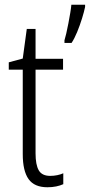

<svg xmlns="http://www.w3.org/2000/svg" viewBox="-20 -780 379 810"><path d="M192 -38Q207 -38 221.5 -41Q236 -44 247 -49V-3Q234 3 217 6.5Q200 10 180 10Q125 10 100.5 -24.5Q76 -59 76 -130V-486H17V-517L76 -533L93 -658H130V-532H246V-486H130V-133Q130 -85 143.5 -61.5Q157 -38 192 -38ZM339 -751Q335 -731 326 -702Q317 -673 305.5 -645Q294 -617 282 -599H252V-610Q255 -619 259.5 -638.5Q264 -658 268.5 -681.5Q273 -705 276.5 -726Q280 -747 281 -760H339Z"/></svg>

Font: Noto Sans Tamil Condensed Light
Style: Regular
Weight: 300
Width: 3
Designer: Jelle Bosma - Monotype Design Team
Foundry: Monotype Imaging Inc.
Version: Version 2.004; ttfautohint (v1.8.4.7-5d5b)